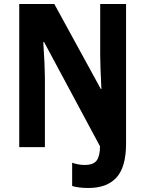

<svg xmlns="http://www.w3.org/2000/svg" viewBox="-20 -734 725 958"><path d="M421 204Q373 204 340 194V78Q354 83 369.5 86Q385 89 403 89Q447 89 463 66Q479 43 479 -4L200 -524H196Q200 -466 202 -418Q204 -370 204 -346V0H76V-714H251L483 -290H486Q483 -346 481.5 -391Q480 -436 480 -458V-714H609V-18Q609 99 561.5 151.5Q514 204 421 204Z"/></svg>

Font: Noto Sans Gurmukhi Condensed
Style: Bold
Weight: 700
Width: 3
Designer: Jelle Bosma - Monotype Design Team
Foundry: Monotype Imaging Inc.
Version: Version 2.004; ttfautohint (v1.8.4.7-5d5b)